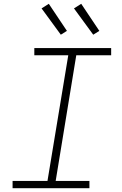

<svg xmlns="http://www.w3.org/2000/svg" viewBox="-20 -987 640 1007"><path d="M46 0V-38H229L338 -697H160V-735H563V-697H380L272 -38H449V0ZM469 -805 368 -943 406 -967 501 -825ZM299 -805 198 -943 236 -967 331 -825Z"/></svg>

Font: Iosevka Curly Slab XLtExObl
Style: Regular
Weight: 200
Width: 7
Italic angle: -9°
Monospace: yes
Designer: Belleve Invis
Foundry: Belleve Invis
Version: Version 11.0.0; ttfautohint (v1.8.3)